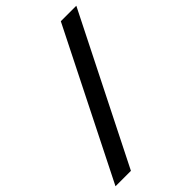

<svg xmlns="http://www.w3.org/2000/svg" viewBox="-299 -802 954 954"><g transform="rotate(-45 177.5 -325.0)"><path d="M37.6 61H-70.8L316.9 -710.9H425.8Z"/></g></svg>

Font: RobotoInd
Style: Bold Italic
Weight: 700
Italic angle: -12°
Designer: Google
Version: Version 2.001150; 2014